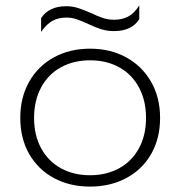

<svg xmlns="http://www.w3.org/2000/svg" viewBox="-20 -675 667 710"><path d="M132 -608Q161 -652 225 -652Q247 -652 266.5 -646Q286 -640 316 -627Q341 -615 360.5 -608.5Q380 -602 402 -602Q431 -602 453.5 -613.5Q476 -625 495 -655V-604Q467 -560 402 -560Q377 -560 355.5 -566.5Q334 -573 307 -586Q280 -598 263 -604Q246 -610 225 -610Q197 -610 175 -598.5Q153 -587 132 -557ZM55 -239Q55 -315 88 -373Q121 -431 179.5 -463Q238 -495 313 -495Q388 -495 446.5 -463Q505 -431 538.5 -373Q572 -315 572 -239Q572 -163 539 -105.5Q506 -48 447 -16.5Q388 15 313 15Q238 15 179.5 -16.5Q121 -48 88 -105.5Q55 -163 55 -239ZM520 -239Q520 -303 494 -351.5Q468 -400 421 -426Q374 -452 313 -452Q252 -452 205 -426Q158 -400 132 -351.5Q106 -303 106 -239Q106 -175 132 -127Q158 -79 205 -53Q252 -27 313 -27Q374 -27 421 -53Q468 -79 494 -127Q520 -175 520 -239Z"/></svg>

Font: Prompt ExtraLight
Style: Regular
Weight: 275
Designer: Katatrad Team
Foundry: CadsonDemak
Version: Version 1.000